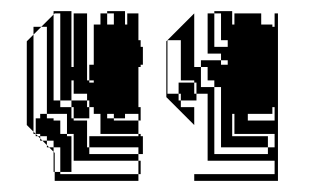

<svg xmlns="http://www.w3.org/2000/svg" viewBox="-20 -724 559 344"><path d="M112 -580H108V-604H112ZM208 -700H204V-680H208ZM400 -508H396V-484H400ZM328 -400V-412H472V-436H352V-556H332V-576H328V-580H304V-652H280V-556H300V-544H304V-532H328V-500L278 -550V-650L328 -700V-604H340V-568H364V-448H460V-460H376V-480H460V-460H472V-484H396V-480H376V-512H396V-508H400V-520H396V-512H376V-568H364V-580H352V-604H340V-616H376V-608H388V-616H376V-628H352V-700H364V-640H388V-652H376V-700H364V-704H396V-680H400V-700H448V-680H468V-676H472V-700H478V-400ZM472 -508V-532H468V-520H424V-508ZM332 -544H304V-556H300V-576H328V-556H332ZM140 -512H112V-532H108V-544H136V-532H140ZM78 -400V-416H76V-452L68 -460H64V-464L56 -472H52V-476L48 -480H44V-484H40V-488L28 -500V-650L40 -662V-676H54L40 -662V-488L48 -480H52V-476L56 -472H64V-464L68 -460H76V-452L78 -450V-448H108V-436H112V-460H108V-448H88V-460H76V-472H64V-480H52V-484H44V-512H52V-520H64V-512H76V-508H88V-484H100V-480H108V-460H112V-484H100V-520H64V-676H54L76 -698V-704H108V-676H112V-700H136V-580H140V-576H148V-580H140V-608H148V-680H160V-700H172V-680H184V-700H172V-704H204V-700H228V-652H232V-640H236V-608H232V-604H228V-532H232V-508H228V-520H204V-512H184V-520H172V-512H184V-508H228V-484H232V-480H236V-448H228V-460H140V-480H228V-484H160V-520H148V-532H140V-544H136V-556H108V-544H88V-576H108V-556H112V-580H108V-576H88V-608H108V-604H112V-628H108V-608H88V-640H108V-628H112V-652H108V-640H88V-672H108V-652H112V-676H108V-672H88V-700H78L76 -698V-544H88V-532H108V-512H112V-508H136V-460H140V-448H228V-436H232V-412H228V-436H108V-416H88V-448H78V-416H88V-412H228V-400Z"/></svg>

Font: Rubik Broken Fax
Style: Regular
Weight: 400
Designer: Hubert and Fischer, NaN
Foundry: Hubert and Fischer, NaN
Version: Version 2.201